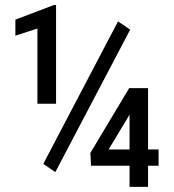

<svg xmlns="http://www.w3.org/2000/svg" viewBox="-20 -729 677 749"><path d="M198.7 -324.2V-709.5H190.4L40 -652.3V-589.8L126 -617.7V-324.2ZM195.8 -57.6 487.8 -613.3 440.4 -645.5 148.9 -89.8ZM557.6 -146V-385.3H483.9L332.5 -132.3L335 -82.5H485.4V0H557.6V-82.5H598.6V-146ZM403.8 -146 480.5 -273.4 485.4 -282.2V-146Z"/></svg>

Font: Roboto Condensed
Style: Regular
Weight: 400
Designer: Google
Version: Version 2.134; 2016